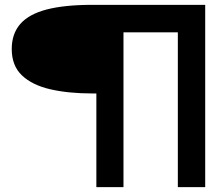

<svg xmlns="http://www.w3.org/2000/svg" viewBox="-20 -695 920 793"><path d="M378 78H490V-561.5H714.5V78H827.5V-675H361Q246.5 -675 172.8 -655.8Q99 -636.5 63.8 -596Q28.5 -555.5 28.5 -492.5Q28.5 -423.5 70.8 -383.5Q113 -343.5 188 -326.2Q263 -309 361 -309H378Z"/></svg>

Font: Anybody ExtraExpanded SemiBold
Style: Regular
Weight: 600
Width: 8
Version: Version 1.113;gftools[0.9.25]